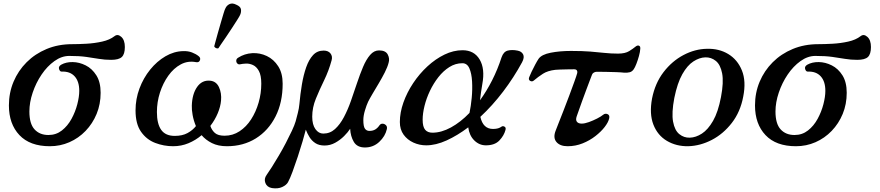

<svg xmlns="http://www.w3.org/2000/svg" viewBox="-20 -809 4940 1078"><path d="M260 12Q148 12 89 -50.5Q30 -113 30 -217Q30 -288 56 -350Q82 -412 129.5 -459.5Q177 -507 242 -534Q307 -561 385 -561Q421 -561 466 -563.5Q511 -566 553.5 -575.5Q596 -585 623 -606Q641 -620 661 -602Q681 -584 681 -545Q681 -505 664 -489Q647 -473 604 -473Q568 -473 535.5 -478.5Q503 -484 464 -489.5Q425 -495 369 -495Q326 -495 285.5 -466Q245 -437 213.5 -390.5Q182 -344 163.5 -289Q145 -234 145 -183Q145 -114 174 -82.5Q203 -51 252 -51Q295 -51 327.5 -76.5Q360 -102 381.5 -141.5Q403 -181 414 -223.5Q425 -266 425 -299Q425 -352 399 -380.5Q373 -409 326 -407Q316 -407 311.5 -421.5Q307 -436 324 -446Q351 -461 388 -460.5Q425 -460 461 -442Q497 -424 521 -386Q545 -348 545 -288Q545 -224 522.5 -169.5Q500 -115 460.5 -74Q421 -33 369.5 -10.5Q318 12 260 12Z M952 12Q900 12 851.5 -6.5Q803 -25 772 -69Q741 -113 741 -189Q741 -253 763 -312Q785 -371 823 -418Q861 -465 909 -493Q957 -521 1009 -522Q1036 -523 1058 -514.5Q1080 -506 1095 -494Q1108 -484 1102.5 -470.5Q1097 -457 1081 -460Q1035 -469 995 -447.5Q955 -426 925 -384Q895 -342 878 -289Q861 -236 861 -180Q861 -114 885 -80Q909 -46 961 -46Q1004 -46 1033 -62Q1062 -78 1080 -101Q1067 -132 1061.5 -163Q1056 -194 1057 -216Q1059 -281 1086.5 -320.5Q1114 -360 1159 -356Q1194 -353 1209.5 -319.5Q1225 -286 1221 -244Q1218 -210 1202.5 -173Q1187 -136 1161 -102Q1169 -78 1186.5 -62.5Q1204 -47 1241 -47Q1287 -47 1325 -72Q1363 -97 1390 -139Q1417 -181 1432 -233Q1447 -285 1447 -339Q1447 -386 1433.5 -410.5Q1420 -435 1400 -444Q1380 -453 1360.5 -452Q1341 -451 1328 -448Q1319 -446 1312.5 -452.5Q1306 -459 1306.5 -469Q1307 -479 1317 -485Q1353 -508 1396 -510.5Q1439 -513 1478 -494.5Q1517 -476 1542 -437Q1567 -398 1567 -339Q1567 -234 1527 -155Q1487 -76 1416.5 -32Q1346 12 1254 12Q1205 12 1170 -5.5Q1135 -23 1112 -50Q1079 -22 1038.5 -5Q998 12 952 12ZM1206.2 -538Q1199.6 -535.4 1192.2 -539.2Q1184.8 -543 1182.7 -548.7Q1183.8 -552.8 1189.3 -573.3Q1194.8 -593.8 1202.9 -622.7Q1211 -651.6 1219.6 -680.8Q1228.1 -710 1235 -733.1Q1241.9 -756.1 1246 -763.1Q1253.1 -778.7 1269 -786.2Q1284.9 -793.6 1306.2 -782.8Q1330.6 -772.6 1332.9 -756.6Q1335.2 -740.6 1328 -725Q1324.5 -717.1 1311.8 -697.1Q1299.1 -677.1 1282.3 -651.2Q1265.5 -625.3 1248.6 -600.6Q1231.7 -575.8 1219.7 -558.5Q1207.8 -541.2 1206.2 -538Z M1507 247Q1479 242 1470 218.5Q1461 195 1477 173Q1488 158 1506 129.5Q1524 101 1545 65.5Q1566 30 1585 -6.5Q1604 -43 1619 -75Q1634 -107 1640 -128Q1645 -147 1652 -174Q1659 -201 1661 -225Q1666 -281 1675 -334.5Q1684 -388 1699 -431Q1714 -474 1737.5 -499.5Q1761 -525 1797 -525Q1823 -525 1835.5 -509Q1848 -493 1842 -471Q1826 -412 1800 -358.5Q1774 -305 1753.5 -255Q1733 -205 1733 -154Q1733 -109 1751 -84Q1769 -59 1795 -59Q1833 -59 1861 -84.5Q1889 -110 1911 -151.5Q1933 -193 1950.5 -243Q1968 -293 1984.5 -342.5Q2001 -392 2018.5 -433.5Q2036 -475 2058 -500.5Q2080 -526 2108 -526Q2145 -526 2157 -503Q2169 -480 2162 -457Q2156 -433 2140.5 -402.5Q2125 -372 2106.5 -341Q2088 -310 2072 -283Q2056 -256 2047 -238Q2038 -219 2029 -189Q2020 -159 2020 -135Q2020 -99 2029 -86.5Q2038 -74 2054 -74Q2074 -74 2087.5 -82.5Q2101 -91 2111 -106Q2118 -115 2128.5 -114.5Q2139 -114 2147 -106Q2155 -98 2152 -84Q2143 -44 2109.5 -12.5Q2076 19 2029 19Q1985 19 1966.5 -12.5Q1948 -44 1946 -86Q1934 -67 1912 -45Q1890 -23 1862 -7.5Q1834 8 1802 8Q1771 8 1750.5 -5.5Q1730 -19 1717.5 -39.5Q1705 -60 1697 -81Q1691 -57 1679 -16Q1667 25 1652 70.5Q1637 116 1622.5 155Q1608 194 1597 214Q1588 230 1564.5 241Q1541 252 1507 247Z M2373 7Q2335 7 2301 -8.5Q2267 -24 2246 -53Q2225 -82 2225 -124Q2225 -177 2245 -233.5Q2265 -290 2300 -342.5Q2335 -395 2380 -436.5Q2425 -478 2475.5 -502.5Q2526 -527 2577 -527Q2642 -527 2673 -475Q2704 -423 2688 -337Q2684 -312 2680.5 -289.5Q2677 -267 2675 -246Q2712 -297 2743 -358Q2774 -419 2796 -487Q2807 -519 2831 -525Q2855 -531 2885 -525Q2908 -521 2917 -504Q2926 -487 2911 -459Q2865 -374 2805 -295Q2745 -216 2677 -153Q2692 -85 2748 -85Q2765 -85 2776.5 -88.5Q2788 -92 2796 -98Q2803 -103 2812.5 -98Q2822 -93 2818 -79Q2810 -48 2784 -20.5Q2758 7 2708 7Q2671 7 2643 -20.5Q2615 -48 2609 -94Q2548 -48 2487.5 -20.5Q2427 7 2373 7ZM2408 -64Q2458 -64 2512 -93.5Q2566 -123 2616 -175Q2624 -212 2628.5 -259.5Q2633 -307 2630.5 -351.5Q2628 -396 2615.5 -425Q2603 -454 2576 -454Q2537 -454 2503 -432.5Q2469 -411 2441.5 -376Q2414 -341 2394 -299Q2374 -257 2363.5 -214.5Q2353 -172 2353 -137Q2353 -97 2367 -80.5Q2381 -64 2408 -64Z M3167 12Q3124 12 3104 -12Q3084 -36 3100 -76Q3103 -84 3115 -114.5Q3127 -145 3143.5 -187Q3160 -229 3176 -272Q3192 -315 3204.5 -349.5Q3217 -384 3221 -399Q3223 -407 3219 -413.5Q3215 -420 3203 -420Q3186 -420 3164.5 -419.5Q3143 -419 3124.5 -418.5Q3106 -418 3098 -417Q3055 -412 3028.5 -395Q3002 -378 2976 -356Q2967 -349 2956.5 -355Q2946 -361 2951 -375Q2955 -386 2964.5 -406Q2974 -426 2985 -446.5Q2996 -467 3004 -479Q3021 -503 3072 -513Q3123 -523 3186 -523Q3250 -523 3294 -519.5Q3338 -516 3374 -512Q3410 -508 3450 -508Q3490 -508 3512.5 -522Q3535 -536 3548 -547Q3559 -556 3567.5 -552.5Q3576 -549 3575 -536Q3574 -518 3567.5 -494.5Q3561 -471 3553 -450.5Q3545 -430 3538 -420Q3529 -407 3516 -403.5Q3503 -400 3484 -401Q3467 -403 3438.5 -404Q3410 -405 3380.5 -405.5Q3351 -406 3330 -406Q3323 -406 3315 -402Q3307 -398 3304 -390Q3300 -380 3291 -356Q3282 -332 3270.5 -301.5Q3259 -271 3248 -240.5Q3237 -210 3229 -187Q3221 -164 3218 -156Q3211 -136 3219 -125.5Q3227 -115 3246 -115Q3263 -115 3286.5 -123.5Q3310 -132 3332.5 -143.5Q3355 -155 3367 -165Q3378 -174 3391.5 -168Q3405 -162 3400 -143Q3395 -122 3375 -96Q3355 -70 3323 -45Q3291 -20 3251 -4Q3211 12 3167 12Z M3844 12Q3777 13 3724.5 -18Q3672 -49 3648.5 -109.5Q3625 -170 3641 -256Q3658 -342 3705.5 -404Q3753 -466 3817.5 -500Q3882 -534 3949 -535Q4017 -537 4069 -505.5Q4121 -474 4145.5 -413.5Q4170 -353 4153 -267Q4137 -181 4089 -119Q4041 -57 3976.5 -23.5Q3912 10 3844 12ZM3853 -36Q3887 -37 3921 -59Q3955 -81 3983.5 -130.5Q4012 -180 4028 -264Q4044 -348 4034.5 -397Q4025 -446 3999 -467Q3973 -488 3940 -487Q3907 -486 3873 -464Q3839 -442 3811 -392.5Q3783 -343 3766 -259Q3750 -175 3759 -126Q3768 -77 3794 -56Q3820 -35 3853 -36Z M4449 12Q4337 12 4278 -50.5Q4219 -113 4219 -217Q4219 -288 4245 -350Q4271 -412 4318.5 -459.5Q4366 -507 4431 -534Q4496 -561 4574 -561Q4610 -561 4655 -563.5Q4700 -566 4742.5 -575.5Q4785 -585 4812 -606Q4830 -620 4850 -602Q4870 -584 4870 -545Q4870 -505 4853 -489Q4836 -473 4793 -473Q4757 -473 4724.5 -478.5Q4692 -484 4653 -489.5Q4614 -495 4558 -495Q4515 -495 4474.5 -466Q4434 -437 4402.5 -390.5Q4371 -344 4352.5 -289Q4334 -234 4334 -183Q4334 -114 4363 -82.5Q4392 -51 4441 -51Q4484 -51 4516.5 -76.5Q4549 -102 4570.5 -141.5Q4592 -181 4603 -223.5Q4614 -266 4614 -299Q4614 -352 4588 -380.5Q4562 -409 4515 -407Q4505 -407 4500.5 -421.5Q4496 -436 4513 -446Q4540 -461 4577 -460.5Q4614 -460 4650 -442Q4686 -424 4710 -386Q4734 -348 4734 -288Q4734 -224 4711.5 -169.5Q4689 -115 4649.5 -74Q4610 -33 4558.5 -10.5Q4507 12 4449 12Z"/></svg>

Font: Zen Antique
Style: Regular
Weight: 400
Designer: Yoshimichi Ohira
Foundry: Positype
Version: Version 1.001